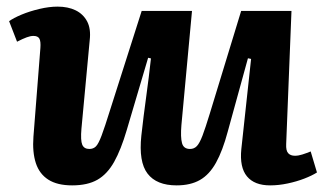

<svg xmlns="http://www.w3.org/2000/svg" viewBox="-20 -546 985 580"><path d="M7.5 -482Q20.5 -491.5 45 -501.8Q69.5 -512 99 -519Q128.5 -526 154 -526Q185.5 -526 208.5 -514.8Q231.5 -503.5 243.3 -481.2Q255 -459 251 -424.5L226 -157Q223 -121.5 228.5 -108.8Q234 -96 250 -96Q262 -96 269.8 -103.8Q277.5 -111.5 287 -136.8Q296.5 -162 312.5 -213.5L408 -513H560L528 -168Q525 -131.5 529.8 -113.8Q534.5 -96 554 -96Q566.5 -96 574.8 -104.8Q583 -113.5 591.8 -136.5Q600.5 -159.5 613.5 -202L708.5 -513H860.5L844.5 -111Q843.5 -91 850.5 -83.3Q857.5 -75.5 871 -75.5Q881.5 -75.5 893.3 -79.3Q905 -83 918.5 -88.5L937.5 -25Q922.5 -15.5 899.3 -6.5Q876 2.5 849 8.2Q822 14 796 14Q748.5 14 726 -13.3Q703.5 -40.5 709 -95.5L738.5 -368L729 -370L668 -148.5Q652.5 -90.5 632.5 -54.5Q612.5 -18.5 584 -2.3Q555.5 14 513.5 14Q453 14 425.8 -21.5Q398.5 -57 407 -136.5Q413.5 -195 421.5 -252.7Q429.5 -310.5 436 -369.5L427.5 -371.5L363 -153.5Q345.5 -94 324.8 -57Q304 -20 274.3 -3Q244.5 14 198 14Q153 14 126 -3.3Q99 -20.5 88.2 -53.5Q77.5 -86.5 81 -133L102 -401Q103.5 -421 99 -429.2Q94.5 -437.5 81 -437.5Q72 -437.5 60.5 -433.2Q49 -429 31.5 -420Z"/></svg>

Font: Literata
Style: Italic
Weight: 400
Italic angle: -2°
Designer: Latin by Veronika Burian and Jose Scaglione. Greek by Irene Vlachou. Cyrillic by Vera Evstafieva
Foundry: TypeTogether
Version: Version 3.103;gftools[0.9.29]